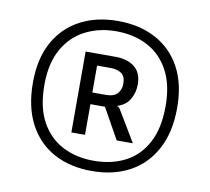

<svg xmlns="http://www.w3.org/2000/svg" viewBox="-70 -810 825 755"><g transform="rotate(10 342.5 -432.5)"><path d="M342 -133Q255.5 -133 190.8 -168Q126 -203 90.2 -270.8Q54.5 -338.5 54.5 -435.5Q54.5 -530.5 90.5 -596.5Q126.5 -662.5 191.5 -697.2Q256.5 -732 342.5 -732Q429.5 -732 494.2 -697.2Q559 -662.5 594.8 -596.5Q630.5 -530.5 630.5 -435.5Q630.5 -338.5 594.2 -270.8Q558 -203 493.2 -168Q428.5 -133 342 -133ZM342 -174Q413.5 -174 468 -202Q522.5 -230 553.5 -287.8Q584.5 -345.5 584.5 -434.5Q584.5 -520 553.5 -577Q522.5 -634 468 -662.5Q413.5 -691 342.5 -691Q274 -691 219 -662.5Q164 -634 132.2 -577Q100.5 -520 100.5 -434.5Q100.5 -345.5 132.2 -287.8Q164 -230 218.8 -202Q273.5 -174 342 -174ZM237.5 -268.5V-591.5H356.5Q405 -591.5 433.5 -568.5Q462 -545.5 462 -499.5Q462 -466.5 446 -439.5Q430 -412.5 396 -402.5Q404.5 -399 409 -392L483 -268.5H418.5L350 -391H292V-268.5ZM345.5 -545H291.5V-437.5H345Q378 -437.5 391.8 -453.5Q405.5 -469.5 405.5 -492.5Q405.5 -522 388.8 -533.5Q372 -545 345.5 -545Z"/></g></svg>

Font: Spline Sans Light
Style: Regular
Weight: 300
Designer: Eben Sorkin, Mirko Velimirovic
Foundry: Sorkin Type
Version: Version 1.000; ttfautohint (v1.8.3)